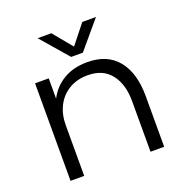

<svg xmlns="http://www.w3.org/2000/svg" viewBox="-126 -812 883 925"><g transform="rotate(-20 315.0 -350.0)"><path d="M80 -500H150V-396Q178 -450 229 -480Q280 -510 350 -510Q453 -510 506.5 -444Q560 -378 560 -260V0H490V-260Q490 -346 449.5 -398Q409 -450 330 -450Q276 -450 235 -425.5Q194 -401 172 -358Q150 -315 150 -260V0H80ZM287 -560 166 -700H236L317 -602L395 -700H465L347 -560Z"/></g></svg>

Font: Goli Light
Style: Regular
Weight: 300
Designer: jaikishan Patel
Foundry: MagicType
Version: Version 1.000